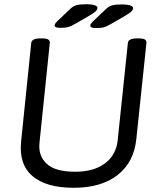

<svg xmlns="http://www.w3.org/2000/svg" viewBox="-20 -884 752 910"><path d="M264 -752Q239 -752 239 -764Q239 -769 243.5 -774.5Q248 -780 252 -784L312 -841Q326 -855 342.5 -859.5Q359 -864 390 -864Q413 -864 427.5 -859.5Q442 -855 442 -847Q442 -838 432.5 -829.5Q423 -821 397 -806L340 -773Q318 -760 304 -756Q290 -752 264 -752ZM433 -751Q408 -751 408 -763Q408 -768 412.5 -773.5Q417 -779 421 -783L481 -840Q495 -854 511.5 -858.5Q528 -863 559 -863Q582 -863 596.5 -858.5Q611 -854 611 -846Q611 -837 601.5 -828.5Q592 -820 566 -805L509 -772Q487 -759 473 -755Q459 -751 433 -751ZM329 6Q199 6 134 -49.5Q69 -105 80 -213L128 -680Q130 -702 171 -702H179Q201 -702 209 -696.5Q217 -691 216 -680L167 -206Q161 -145 201.5 -107.5Q242 -70 337 -70Q425 -70 478 -110Q531 -150 538 -221L586 -680Q588 -702 629 -702H637Q659 -702 667 -696.5Q675 -691 674 -680L626 -224Q615 -116 538 -55Q461 6 329 6Z"/></svg>

Font: Asap
Style: Italic
Weight: 400
Italic angle: -6°
Designer: Pablo Cosgaya
Foundry: Omnibus-Type
Version: Version 3.001; ttfautohint (v1.8.3)